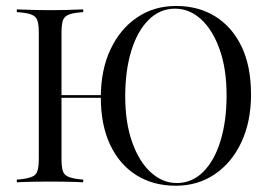

<svg xmlns="http://www.w3.org/2000/svg" viewBox="-20 -602 896 634"><path d="M560.5 11.3Q486.3 11.3 430.6 -23.4Q375 -58.1 344 -123.4Q312.9 -188.7 312.9 -280.6Q312.9 -371 344.8 -438.7Q376.6 -506.5 432.7 -544.4Q488.7 -582.3 561.3 -582.3Q635.5 -582.3 691.1 -547.6Q746.8 -512.9 777.8 -448Q808.9 -383.1 808.9 -290.3Q808.9 -200 777 -132.3Q745.2 -64.5 689.1 -26.6Q633.1 11.3 560.5 11.3ZM146 -279V-287.9H350.8V-279ZM563.7 2.4Q613.7 2.4 650.8 -34.3Q687.9 -71 708.1 -136.7Q728.2 -202.4 728.2 -287.1Q728.2 -375 705.2 -439.1Q682.3 -503.2 644 -538.3Q605.6 -573.4 558.1 -573.4Q508.1 -573.4 471 -536.7Q433.9 -500 413.7 -434.7Q393.5 -369.4 393.5 -283.9Q393.5 -196.8 416.5 -132.3Q439.5 -67.7 478.2 -32.7Q516.9 2.4 563.7 2.4ZM137.1 -2.4Q115.3 -2.4 96 -2Q76.6 -1.6 61.3 -1.2Q46 -0.8 35.5 0V-8.9L52.4 -10.5Q75.8 -13.7 87.9 -19.4Q100 -25 104 -38.7Q108.1 -52.4 108.1 -78.2V-492.7Q108.1 -519.4 104 -532.7Q100 -546 87.9 -552Q75.8 -558.1 52.4 -560.5L35.5 -562.1V-571Q46 -571 61.3 -570.2Q76.6 -569.4 96 -569Q115.3 -568.5 137.1 -568.5H146H154Q175.8 -568.5 195.2 -569Q214.5 -569.4 229.4 -570.2Q244.4 -571 254.8 -571V-562.1L238.7 -560.5Q215.3 -558.1 203.2 -552Q191.1 -546 187.1 -532.7Q183.1 -519.4 183.1 -492.7V-78.2Q183.1 -52.4 187.1 -38.7Q191.1 -25 203.2 -19.4Q215.3 -13.7 238.7 -10.5L254.8 -8.9V0Q244.4 -0.8 229.4 -1.2Q214.5 -1.6 195.2 -2Q175.8 -2.4 154 -2.4H146Z"/></svg>

Font: Playfair 144pt SemiCondensed Light
Style: Regular
Weight: 300
Width: 4
Designer: Claus Eggers Sørensen
Foundry: Claus Eggers Sørensen
Version: Version 2.203